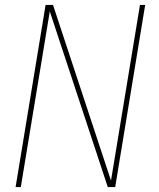

<svg xmlns="http://www.w3.org/2000/svg" viewBox="-20 -755 640 775"><path d="M43 0 164 -735H194L428 -26L545 -735H566L445 0H415L181 -709L64 0Z"/></svg>

Font: Iosevka Curly Thin Extended
Style: Italic
Weight: 100
Width: 7
Italic angle: -9°
Monospace: yes
Designer: Belleve Invis
Foundry: Belleve Invis
Version: Version 11.1.0; ttfautohint (v1.8.3)